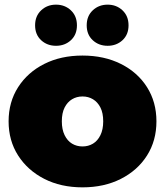

<svg xmlns="http://www.w3.org/2000/svg" viewBox="-20 -796 710 826"><path d="M335 10Q242 10 170.5 -26.5Q99 -63 58 -127Q17 -191 17 -274Q17 -357 58 -421Q99 -485 170.5 -521Q242 -557 335 -557Q428 -557 500 -521Q572 -485 612.5 -421Q653 -357 653 -274Q653 -191 612.5 -127Q572 -63 500 -26.5Q428 10 335 10ZM335 -166Q360 -166 380 -178Q400 -190 412 -214.5Q424 -239 424 -274Q424 -310 412 -333.5Q400 -357 380 -369Q360 -381 335 -381Q310 -381 290 -369Q270 -357 258 -333.5Q246 -310 246 -274Q246 -239 258 -214.5Q270 -190 290 -178Q310 -166 335 -166ZM443 -599Q405 -599 379 -623Q353 -647 353 -687Q353 -727 379 -751.5Q405 -776 443 -776Q481 -776 507 -751.5Q533 -727 533 -687Q533 -647 507 -623Q481 -599 443 -599ZM221 -599Q183 -599 157 -623Q131 -647 131 -687Q131 -727 157 -751.5Q183 -776 221 -776Q259 -776 285 -751.5Q311 -727 311 -687Q311 -647 285 -623Q259 -599 221 -599Z"/></svg>

Font: MOST Montserrat Black
Style: Regular
Weight: 900
Designer: Julieta Ulanovsky
Foundry: Julieta Ulanovsky
Version: Version 8.000;March 11, 2024;FontCreator 15.0.0.2926 64-bit